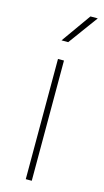

<svg xmlns="http://www.w3.org/2000/svg" viewBox="-116 -777 440 815"><g transform="rotate(15 103.5 -369.0)"><path d="M114.7 -528.3V0H88.4V-528.3ZM82.5 -608.4 174.8 -738.3H207L111.8 -608.4Z"/></g></svg>

Font: Vazirmatn RD Thin
Style: Regular
Weight: 100
Designer: Saber Rastikerdar
Foundry: Saber Rastikerdar
Version: Version 32.102